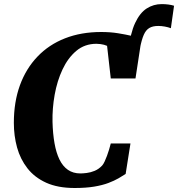

<svg xmlns="http://www.w3.org/2000/svg" viewBox="-20 -908 868 936"><path d="M634.5 -604.5 606 -662.5Q615.5 -746.5 638.8 -796Q662 -845.5 695.2 -866.8Q728.5 -888 768 -888Q785 -888 800.5 -886Q816 -884 828.5 -880L813 -770.5Q800 -775.5 783.5 -778.5Q767 -781.5 751.5 -781.5Q724.5 -781.5 707.8 -771.5Q691 -761.5 680.8 -738Q670.5 -714.5 662.5 -673.5ZM344 8.5Q262 8.5 205.2 -17.2Q148.5 -43 113.8 -87.5Q79 -132 63.2 -189Q47.5 -246 47.5 -309Q47.5 -411 77.2 -492.5Q107 -574 162.8 -632.2Q218.5 -690.5 297 -721.2Q375.5 -752 473.5 -752Q517.5 -752 554.8 -746Q592 -740 621.5 -733.2Q651 -726.5 671 -725L640.5 -525.5H520L502 -684.5Q495 -687.5 486.8 -689.8Q478.5 -692 469.2 -693.2Q460 -694.5 450 -694.5Q393 -694.5 352 -660Q311 -625.5 284.8 -569.5Q258.5 -513.5 246.5 -446.2Q234.5 -379 236 -314Q237.5 -256 245.8 -209.5Q254 -163 270 -130.2Q286 -97.5 311.2 -80Q336.5 -62.5 372 -62.5Q384 -62.5 402.8 -64.8Q421.5 -67 441.5 -75.2Q461.5 -83.5 478 -101Q484.5 -108.5 490.2 -121Q496 -133.5 501.5 -148.2Q507 -163 511.8 -178.8Q516.5 -194.5 520 -208.5H616L592.5 -60Q578 -50.5 557.8 -38.8Q537.5 -27 508.5 -16Q479.5 -5 439 1.8Q398.5 8.5 344 8.5Z"/></svg>

Font: Merriweather 36pt Black
Style: Italic
Weight: 900
Italic angle: -7.8°
Version: Version 2.101